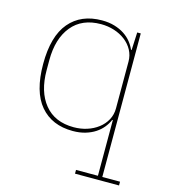

<svg xmlns="http://www.w3.org/2000/svg" viewBox="-108 -603 781 889"><g transform="rotate(15 282.5 -159.0)"><path d="M334 182H439V-85H436Q428 -66 414 -48.5Q400 -31 379.5 -17.5Q359 -4 332 4Q305 12 272 12Q172 12 116 -54Q60 -120 60 -253Q60 -386 116 -452Q172 -518 272 -518Q305 -518 332 -510Q359 -502 379.5 -488.5Q400 -475 414 -457.5Q428 -440 436 -421H439L443 -506H460V182H545V200H334ZM272 -6Q305 -6 335 -15.5Q365 -25 388.5 -43Q412 -61 425.5 -86Q439 -111 439 -141V-365Q439 -395 425.5 -420Q412 -445 388.5 -463Q365 -481 335 -490.5Q305 -500 272 -500Q181 -500 132 -440Q83 -380 83 -277V-229Q83 -126 132 -66Q181 -6 272 -6Z"/></g></svg>

Font: IBM Plex Serif Thin
Style: Regular
Weight: 100
Designer: Mike Abbink, Paul van der Laan, Pieter van Rosmalen
Foundry: Bold Monday
Version: Version 3.001